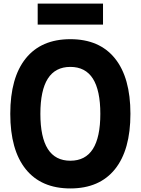

<svg xmlns="http://www.w3.org/2000/svg" viewBox="-20 -1039 790 1078"><path d="M375 19Q211.6 19 124.6 -89Q37.7 -197 37.7 -400Q37.7 -603 124.6 -711Q211.6 -819 375 -819Q538.4 -819 625.4 -711Q712.3 -603 712.3 -400Q712.3 -197 625.4 -89Q538.4 19 375 19ZM375 -136.6Q459.4 -136.6 501.4 -202.4Q543.3 -268.3 543.3 -400Q543.3 -531.7 501.4 -597.6Q459.4 -663.4 375 -663.4Q290.6 -663.4 248.6 -597.6Q206.7 -531.7 206.7 -400Q206.7 -268.3 248.6 -202.4Q290.6 -136.6 375 -136.6ZM191.6 -900.7V-1018.9H558.4V-900.7Z"/></svg>

Font: Martian Mono SemiExpanded
Style: Regular
Weight: 400
Width: 6
Monospace: yes
Designer: Roman Shamin
Foundry: Evil Martians
Version: Version 1.000